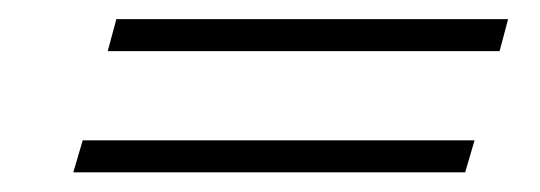

<svg xmlns="http://www.w3.org/2000/svg" viewBox="-20 -385 557 198"><path d="M91.1 -332.3 100 -365.3H504L495.2 -332.3ZM55.6 -207.3 65.3 -240.3H469.4L459.7 -207.3Z"/></svg>

Font: Playfair 5pt SemiExpanded Light ExtraBold
Style: Italic
Weight: 800
Italic angle: -15.6°
Version: Version 2.001;gftools[0.9.30]